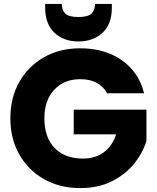

<svg xmlns="http://www.w3.org/2000/svg" viewBox="-20 -957 802 982"><path d="M717 -480H528Q488 -552 390 -552Q308 -552 257.5 -498Q207 -444 207 -352Q207 -254 259.5 -200Q312 -146 404 -146Q468 -146 511.5 -178.5Q555 -211 574 -270H357V-396H729V-237Q711 -176 666.5 -120.5Q622 -65 552.5 -30Q483 5 391 5Q286 5 205.5 -40.5Q125 -86 79 -166.5Q33 -247 33 -352Q33 -457 78.5 -537.5Q124 -618 204.5 -664Q285 -710 390 -710Q516 -710 603 -649Q690 -588 717 -480ZM552 -917Q552 -833 504 -789Q456 -745 381 -745Q306 -745 258.5 -789.5Q211 -834 211 -918V-937H296Q296 -905 314 -887.5Q332 -870 381 -870Q430 -870 448 -887.5Q466 -905 466 -937H552Z"/></svg>

Font: Poppins
Style: Bold
Weight: 700
Designer: Ninad Kale (Devanagari), Jonny Pinhorn (Latin)
Version: Version 5.002